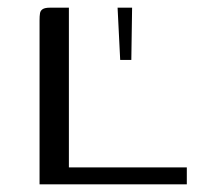

<svg xmlns="http://www.w3.org/2000/svg" viewBox="-20 -480 517 500"><path d="M159.4 -460V-44H466.5V0H83V-427.1Q83 -438.5 84.2 -445.5Q85.3 -452.4 91.2 -456.2Q97 -460 110.3 -460ZM293 -324 286.2 -460H324L322 -324Z"/></svg>

Font: Genos Thin
Style: Regular
Weight: 100
Designer: Robert E. Leuschke
Foundry: Robert E. Leuschke
Version: Version 1.010